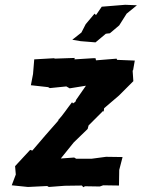

<svg xmlns="http://www.w3.org/2000/svg" viewBox="-20 -776 592 802"><path d="M234 -114 288 -181 351 -242 346 -237 350 -252 410 -312 413 -310 415 -324 477 -377 537 -437 534 -481 536 -483 543 -523 469 -526 467 -531 381 -524 379 -533H371L291 -528L292 -534L206 -531L209 -533L123 -528L118 -467L109 -420L181 -412L188 -408L257 -415L271 -407L339 -418L298 -359L295 -351L285 -344L281 -349C261 -324 243 -295 221 -272L226 -275C188 -233 152 -190 115 -147L106 -150L43 -82L46 -47L29 -2L97 5L177 1L184 5L250 0L322 -1L328 6L335 2L397 3L411 -2L477 -1L478 -64V-66L492 -120L423 -121L363 -113H298L290 -118ZM405 -748 381 -713 375 -719 338 -675 320 -640 282 -610 317 -604 379 -599 422 -635 429 -636 439 -637 478 -670 509 -719 552 -754 503 -756Z"/></svg>

Font: Asimov Print
Style: DIt
Weight: 250
Width: 0
Designer: Google
Version: Version 2.000980: 2014